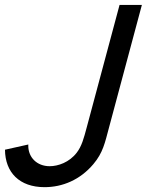

<svg xmlns="http://www.w3.org/2000/svg" viewBox="-78 -740 592 774"><path d="M101.6 14.5C174.1 14.5 245 -15 298.5 -78.5C337.3 -124.5 344.9 -164 361.5 -226L493.9 -720H403.9L271.5 -226C259.6 -181.5 251.3 -150.5 231.3 -124.5C201.4 -85.5 156.2 -70 122.2 -70C70.6 -70 36 -105.8 36 -152.4C36 -154.1 36.1 -155.8 36.2 -157.5L-57.9 -136.5C-57.1 -44.5 0.6 14.5 101.6 14.5Z"/></svg>

Font: Manrope
Style: MediumItalic
Weight: 500
Italic angle: -15°
Designer: Mikhail Sharanda
Foundry: Mikhail Sharanda
Version: Version 4.502;hotconv 1.0.109;makeotfexe 2.5.65596